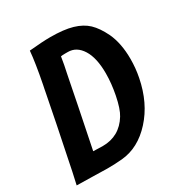

<svg xmlns="http://www.w3.org/2000/svg" viewBox="-160 -764 834 883"><g transform="rotate(-30 257.0 -322.5)"><path d="M267.1 -550.3H252.4Q238.8 -550.3 230 -548.8Q226.6 -526.4 222.7 -506.3Q219.7 -491.7 215.3 -470.5Q210.9 -449.2 207.5 -431.6Q194.8 -364.3 140.1 -96.7Q182.6 -95.2 188.5 -95.2H189.9Q279.3 -95.2 326.7 -172.4Q345.2 -202.1 357.9 -265.6Q369.6 -324.7 369.6 -378.4Q369.6 -460.4 341.3 -505.4Q313 -550.3 267.1 -550.3ZM9.8 -62.5Q10.3 -64.9 23.9 -131.6Q37.6 -198.2 55.2 -284.4Q72.8 -370.6 85.9 -439.9Q86.9 -445.8 89.4 -458.3Q91.8 -470.7 93.3 -477.1Q113.8 -582 119.1 -643.1Q189.9 -649.9 230.5 -649.9Q302.7 -649.9 347.9 -636.7Q393.1 -623.5 421.4 -596.7Q449.7 -569.8 473.6 -520.5Q501 -461.4 501 -378.9Q501 -330.1 491.7 -283.2Q468.3 -163.1 397.2 -85Q326.2 -6.8 235.8 1.5Q197.8 4.9 156.7 4.9Q138.2 4.9 81.8 3.2Q25.4 1.5 -4.4 1.5Q-2 -9.3 9.8 -62.5Z"/></g></svg>

Font: Fantasque Sans Mono
Style: Bold Italic
Weight: 700
Italic angle: -11°
Monospace: yes
Designer: Jany Belluz
Version: Version 1.7.1